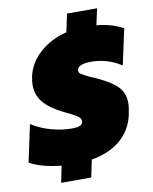

<svg xmlns="http://www.w3.org/2000/svg" viewBox="-129 -874 836 1049"><g transform="rotate(-10 289.0 -349.5)"><path d="M143 11Q90 6 43.5 -6.5Q-3 -19 -32 -37L12 -243Q61 -211 120.5 -195Q180 -179 233 -179Q267 -179 281 -186.5Q295 -194 295 -210Q295 -225 277 -237.5Q259 -250 204 -276Q131 -312 97 -353Q63 -394 63 -449Q63 -468 68 -495Q84 -570 145 -625Q206 -680 295 -702L316 -802H483L463 -711Q545 -704 610 -669L567 -470Q489 -520 400 -520Q330 -520 322 -489Q319 -474 332.5 -465Q346 -456 386 -437Q398 -433 421 -422Q498 -386 529.5 -351Q561 -316 561 -264Q561 -238 553 -201Q536 -119 475 -65Q414 -11 311 7L291 103H124Z"/></g></svg>

Font: Prompt Black
Style: Italic
Weight: 900
Italic angle: -12°
Designer: Katatrad Team
Foundry: CadsonDemak
Version: Version 1.001